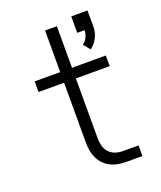

<svg xmlns="http://www.w3.org/2000/svg" viewBox="-140 -844 780 933"><g transform="rotate(-20 250.0 -378.0)"><path d="M375 -573 347 -607Q362 -618 370.5 -635.5Q379 -653 379 -671H341V-756H425V-671Q425 -642 411.5 -616Q398 -590 375 -573ZM353 0Q332 0 311 -3.5Q290 -7 271.5 -16Q253 -25 238 -40Q223 -55 214 -74Q205 -93 201.5 -113.5Q198 -134 198 -155V-465H66V-520H198V-735H259V-520H434V-465H259V-155Q259 -135 264 -116Q269 -97 282 -82.5Q295 -68 314 -61.5Q333 -55 353 -55H434V0Z"/></g></svg>

Font: Iosevka SS04 Light
Style: Regular
Weight: 300
Monospace: yes
Designer: Belleve Invis
Foundry: Belleve Invis
Version: Version 19.0.0; ttfautohint (v1.8.4)